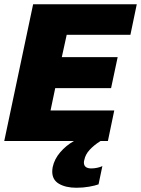

<svg xmlns="http://www.w3.org/2000/svg" viewBox="-31 -664 664 904"><path d="M329 220Q279 220 247 201.5Q215 183 215 144Q215 139 215.5 134Q216 129 217 123Q225 85 252.5 53Q280 21 317 0H-11L125 -644H613L583 -500H283L260 -395H523L492 -249H229L207 -144H507L477 0H442Q412 19 391.5 41Q371 63 366 89Q365 92 364.5 95Q364 98 364 101Q364 129 399 129Q412 129 426.5 126Q441 123 451 118L433 204Q417 210 388.5 215Q360 220 329 220Z"/></svg>

Font: Kanit
Style: Bold Italic
Weight: 700
Italic angle: -12°
Designer: Katatrad Team
Foundry: CadsonDemak
Version: Version 2.000; ttfautohint (v1.8.3)